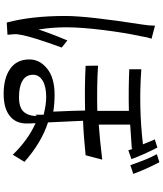

<svg xmlns="http://www.w3.org/2000/svg" viewBox="57 -867 873 1027"><g transform="rotate(90 493.5 -353.5)"><path d="M117.2 -746.1C117.2 -724.6 115.2 -702.1 111.3 -678.7C81.1 -485.4 65.4 -347.7 65.4 -265.6C65.4 -145.5 77.1 -41 100.6 46.9L166 43L163.1 8.8C162.1 -1 163.1 -14.6 167 -33.2C174.8 -74.2 197.3 -145.5 234.4 -247.1L196.3 -277.3C170.9 -216.8 151.4 -165 137.7 -123C129.9 -171.9 126 -221.7 126 -272.5C126 -325.2 130.9 -390.6 140.6 -468.8C150.4 -546.9 161.1 -612.3 172.9 -666C176.8 -692.4 181.6 -712.9 187.5 -727.5ZM600.6 -114.3C600.6 -84 592.8 -60.5 578.1 -43.9C563.5 -27.3 537.1 -18.6 500 -18.6C462.9 -18.6 433.6 -24.4 412.1 -37.1C390.6 -49.8 379.9 -68.4 379.9 -93.8C379.9 -115.2 390.6 -132.8 412.1 -145.5C433.6 -158.2 462.9 -164.1 499 -164.1C527.3 -164.1 558.6 -159.2 593.8 -150.4C593.8 -138.7 593.8 -124 593.8 -106.4ZM834 -463.9C763.7 -455.1 701.2 -449.2 646.5 -445.3V-613.3C705.1 -617.2 748 -620.1 775.4 -622.1V-628.9L784.2 -603.5L831.1 -620.1C815.4 -663.1 794.9 -709 769.5 -758.8L725.6 -745.1C729.5 -737.3 738.3 -715.8 752 -681.6C619.1 -666 485.4 -663.1 350.6 -672.9V-608.4C421.9 -605.5 496.1 -604.5 573.2 -606.4V-437.5C487.3 -435.5 406.2 -436.5 331.1 -441.4L332 -375C402.3 -371.1 482.4 -370.1 571.3 -372.1C571.3 -343.8 573.2 -287.1 577.1 -202.1C545.9 -207 515.6 -209 486.3 -209C425.8 -209 378.9 -195.3 346.7 -168.9C314.5 -142.6 297.9 -111.3 297.9 -74.2C297.9 -29.3 314.5 4.9 347.7 28.3C380.9 51.8 425.8 63.5 482.4 63.5C533.2 63.5 572.3 52.7 599.6 31.2C627 9.8 640.6 -20.5 640.6 -59.6C640.6 -80.1 639.6 -95.7 638.7 -107.4C699.2 -80.1 755.9 -39.1 807.6 14.6L845.7 -47.9C777.3 -108.4 707 -150.4 634.8 -173.8C629.9 -267.6 627 -330.1 626 -361.3C683.6 -363.3 745.1 -368.2 810.5 -375ZM804.7 -755.9C822.3 -724.6 841.8 -677.7 863.3 -614.3L910.2 -629.9C893.6 -674.8 873 -721.7 847.7 -769.5Z"/></g></svg>

Font: Gen Shin Gothic P Normal
Style: Regular
Weight: 300
Designer: [Source Han Sans]
Ryoko NISHIZUKA  (kana & ideographs); Paul D. Hunt (Latin, Greek & Cyrillic); Wenlong ZHANG  (bopomofo
Version: Version 1.002.20150607